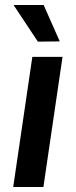

<svg xmlns="http://www.w3.org/2000/svg" viewBox="-20 -743 301 763"><path d="M32.5 0 108.5 -517H228.5L152.5 0ZM130.5 -577.5 34 -723H153.5L217.5 -578.5Z"/></svg>

Font: Public Sans Thin SemiBold
Style: Italic
Weight: 600
Italic angle: -8°
Version: Version 2.001